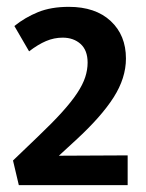

<svg xmlns="http://www.w3.org/2000/svg" viewBox="-20 -541 426 561"><path d="M181 -521Q259 -521 303.5 -479.5Q348 -438 348 -370Q348 -313 312 -256.5Q276 -200 202 -132L152 -86L353 -87V0H35L18 -72L91 -142Q133 -182 161 -213Q189 -244 205.5 -269Q222 -294 229 -315.5Q236 -337 236 -358Q236 -394 215.5 -412.5Q195 -431 163 -431Q138 -431 114.5 -421Q91 -411 65 -391L22 -465Q53 -490 91 -505.5Q129 -521 181 -521Z"/></svg>

Font: Mukta Malar SemiBold
Style: Regular
Weight: 600
Designer: Aadarsh Rajan, Girish Dalvi, Yashodeep Gholap
Foundry: Ek Type
Version: Version 2.538;PS 1.000;hotconv 16.6.51;makeotf.lib2.5.65220;